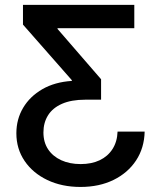

<svg xmlns="http://www.w3.org/2000/svg" viewBox="-20 -549 656 779"><path d="M306.6 209.5Q231 209.5 172.1 181.4Q113.3 153.3 79.8 104Q46.4 54.7 46.4 -8.3Q46.4 -65.4 74 -111.8Q101.6 -158.2 152.1 -187.3Q202.6 -216.3 271.5 -220.7V-223.6L73.2 -449.2V-529.3H524.9V-434.6H213.4V-431.6L390.1 -227.5V-144.5H325.7Q269.5 -144.5 231.7 -127.9Q193.8 -111.3 175 -81.3Q156.2 -51.3 156.2 -11.7Q156.2 28.3 175.3 56.9Q194.3 85.4 228.5 101.1Q262.7 116.7 307.1 116.7Q351.6 116.7 384.5 101.1Q417.5 85.4 436.5 55.7Q455.6 25.9 457 -15.1H566.9Q565.4 51.3 532.2 101.8Q499 152.3 440.9 180.9Q382.8 209.5 306.6 209.5Z"/></svg>

Font: Inter 24pt Medium
Style: Regular
Weight: 500
Designer: Rasmus Andersson
Foundry: rsms
Version: Version 4.001;git-66647c0bb